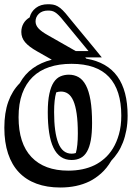

<svg xmlns="http://www.w3.org/2000/svg" viewBox="-44 -773 620 889"><path d="M206.5 -253.9Q206.5 -160.6 225.8 -111.1Q245.1 -61.5 287.6 -61.5Q298.3 -61.5 307.1 -64.5Q316.4 -96.7 316.4 -154.8Q316.4 -209 311 -246.1Q305.7 -283.2 295.7 -306.2Q285.6 -329.1 271.2 -339.1Q256.8 -349.1 238.3 -349.1Q227.1 -349.1 216.3 -345.2Q211.4 -328.6 209 -306.4Q206.5 -284.2 206.5 -253.9ZM-23.9 -181.6Q-23.9 -251 -5.6 -302Q12.7 -353 47.4 -387.7Q70.8 -430.2 108.2 -457Q145.5 -483.9 195.8 -496.6L127.9 -535.2Q89.8 -556.6 72.3 -577.4Q54.7 -598.1 54.7 -625Q54.7 -646.5 64.7 -664.1Q74.7 -681.6 93.3 -692.4Q99.6 -718.8 121.8 -736.1Q144 -753.4 178.2 -753.4Q190.9 -753.4 201.4 -751.7Q211.9 -750 222.9 -743.9Q233.9 -737.8 246.1 -725.8Q258.3 -713.9 273.9 -693.8L273.4 -694.3Q287.6 -676.8 308.1 -652.1Q328.6 -627.4 350.3 -601.1Q372.1 -574.7 392.6 -549.8Q413.1 -524.9 427.2 -507.3H350.6Q351.6 -505.9 353 -504.4Q354.5 -502.9 355.5 -501.5Q452.6 -484.9 499.8 -418.7Q546.9 -352.5 546.9 -237.8Q546.9 -201.2 541 -170.2Q535.2 -139.2 525.1 -113.3Q515.1 -87.4 501.2 -66.4Q487.3 -45.4 471.2 -28.8Q450.7 6.3 424.3 29.8Q397.9 53.2 370.1 66.9Q312 95.2 235.4 95.2Q173.3 95.2 125 77.4Q76.7 59.6 43.7 24.9Q10.7 -9.8 -6.6 -61.8Q-23.9 -113.8 -23.9 -181.6ZM365.7 -536.6 251 -675.8Q238.3 -691.9 228.5 -701.7Q218.8 -711.4 210.7 -716.3Q202.6 -721.2 194.8 -722.7Q187 -724.1 178.2 -724.1Q151.9 -724.1 136.2 -709.5Q120.6 -694.8 120.6 -673.8Q120.6 -656.2 134.3 -641.4Q147.9 -626.5 178.7 -609.4L306.6 -536.6ZM177.2 -253.9Q177.2 -305.2 184.6 -338.9Q191.9 -372.6 204.8 -392.1Q217.8 -411.6 235.8 -419.4Q253.9 -427.2 274.9 -427.2Q299.8 -427.2 319.8 -415.8Q339.8 -404.3 353.8 -377.9Q367.7 -351.6 375 -308.8Q382.3 -266.1 382.3 -203.6Q382.3 -156.7 376.5 -124Q370.6 -91.3 358.6 -70.8Q346.7 -50.3 328.9 -41.3Q311 -32.2 287.6 -32.2Q258.8 -32.2 237.8 -46.6Q216.8 -61 203.4 -89.1Q189.9 -117.2 183.6 -158.7Q177.2 -200.2 177.2 -253.9ZM42 -230.5Q42 -108.4 101.8 -45.7Q161.6 17.1 272 17.1Q341.8 17.1 394 -8.3Q417 -19.5 439.2 -38.6Q461.4 -57.6 478.8 -85.7Q496.1 -113.8 506.8 -151.6Q517.6 -189.5 517.6 -237.8Q517.6 -356 460.7 -416.7Q403.8 -477.5 287.1 -477.5Q230 -477.5 184.3 -462.4Q138.7 -447.3 107.2 -416.5Q75.7 -385.7 58.8 -339.4Q42 -293 42 -230.5Z"/></svg>

Font: XB Kayhan Sayeh
Style: Regular
Weight: 700
Designer: Behnam
Foundry: Irmug
Version: Version 7.300 2009